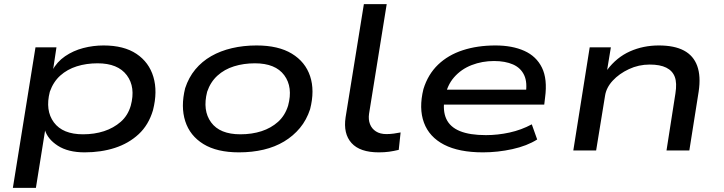

<svg xmlns="http://www.w3.org/2000/svg" viewBox="-20 -725 3488 925"><path d="M42 180 151 -497H252L235 -384H231Q254 -427 293.5 -454Q333 -481 381 -493.5Q429 -506 479 -506Q577 -506 637.5 -465.5Q698 -425 719 -354.5Q740 -284 717 -194Q696 -123 648 -78.5Q600 -34 533.5 -12.5Q467 9 388 9Q308 9 258.5 -23Q209 -55 196 -100L198 -101L153 180ZM380 -78Q435 -78 481 -93Q527 -108 561.5 -138Q596 -168 610 -216Q634 -305 591 -362.5Q548 -420 450 -420Q396 -420 350 -405.5Q304 -391 270.5 -361Q237 -331 220 -283Q197 -193 239.5 -135.5Q282 -78 380 -78Z M1131 9Q1025 9 960 -31Q895 -71 872.5 -141Q850 -211 872 -300Q889 -352 921 -390.5Q953 -429 997.5 -454.5Q1042 -480 1097.5 -493Q1153 -506 1216 -506Q1321 -506 1386 -466.5Q1451 -427 1474 -358Q1497 -289 1474 -199Q1457 -147 1425 -108.5Q1393 -70 1349 -43.5Q1305 -17 1250 -4Q1195 9 1131 9ZM1138 -78Q1194 -78 1240 -93Q1286 -108 1319.5 -138Q1353 -168 1368 -216Q1392 -305 1349.5 -362.5Q1307 -420 1208 -420Q1154 -420 1107.5 -405.5Q1061 -391 1027.5 -360.5Q994 -330 978 -283Q955 -193 997 -135.5Q1039 -78 1138 -78Z M1805 9Q1714 9 1673.5 -36Q1633 -81 1645 -160L1733 -705H1843L1758 -177Q1754 -149 1762.5 -127Q1771 -105 1791 -92Q1811 -79 1842 -79Q1859 -79 1877.5 -81.5Q1896 -84 1910 -87L1901 -3Q1876 3 1854 6Q1832 9 1805 9Z M2307 9Q2191 9 2119.5 -28Q2048 -65 2022.5 -134Q1997 -203 2020 -296Q2042 -367 2090.5 -413.5Q2139 -460 2209.5 -483Q2280 -506 2367 -506Q2448 -506 2506 -480Q2564 -454 2591 -399Q2618 -344 2606 -255L2602 -221H2093L2104 -293H2540L2512 -269Q2522 -327 2505.5 -362.5Q2489 -398 2451.5 -414.5Q2414 -431 2360 -431Q2303 -431 2252.5 -411.5Q2202 -392 2167.5 -352.5Q2133 -313 2123 -253L2122 -251Q2112 -192 2130 -152.5Q2148 -113 2195.5 -93.5Q2243 -74 2321 -74Q2378 -74 2435 -86.5Q2492 -99 2542 -126L2568 -53Q2519 -22 2448.5 -6.5Q2378 9 2307 9Z M2742 0 2821 -497H2923L2905 -388Q2951 -449 3015 -477.5Q3079 -506 3154 -506Q3229 -506 3275 -481.5Q3321 -457 3339 -407.5Q3357 -358 3346 -284L3301 0H3191L3234 -275Q3242 -325 3231 -354.5Q3220 -384 3190 -399Q3160 -414 3110 -414Q3057 -414 3010 -392Q2963 -370 2932 -336.5Q2901 -303 2895 -264L2852 0Z"/></svg>

Font: Nunito Sans 7pt Expanded Medium
Style: Italic
Weight: 500
Width: 7
Italic angle: -9°
Designer: Vernon Adams
Foundry: Vernon Adams
Version: Version 3.101;gftools[0.9.27]